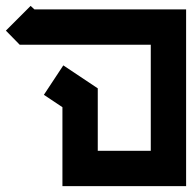

<svg xmlns="http://www.w3.org/2000/svg" viewBox="-32 -512 652 652"><path d="M72 -492 85 -480H600V120H180V-148L117 -190L183 -290L300 -212V0H480V-360H35L-12 -408Z"/></svg>

Font: SOV_raksil
Style: Book
Weight: 400
Version: Version 1.00